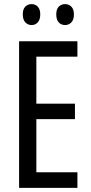

<svg xmlns="http://www.w3.org/2000/svg" viewBox="-20 -915 442 935"><path d="M357 0H73V-714H357V-639H157V-410H345V-335H157V-76H357ZM91 -845Q91 -871 103.5 -883Q116 -895 134 -895Q152 -895 164 -882.5Q176 -870 176 -845Q176 -819 164 -806Q152 -793 134 -793Q116 -793 103.5 -806Q91 -819 91 -845ZM254 -845Q254 -871 266.5 -883Q279 -895 297 -895Q315 -895 327.5 -882.5Q340 -870 340 -845Q340 -819 327.5 -806Q315 -793 297 -793Q278 -793 266 -806Q254 -819 254 -845Z"/></svg>

Font: Noto Sans Lao UI ExtCond
Style: Regular
Weight: 400
Width: 2
Designer: Monotype Design Team
Foundry: Monotype Imaging Inc.
Version: Version 2.000; ttfautohint (v1.8.4.7-5d5b)